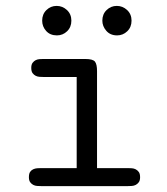

<svg xmlns="http://www.w3.org/2000/svg" viewBox="-20 -631 565 651"><path d="M123 -561Q123 -583 137.5 -597Q152 -611 172 -611Q192 -611 207 -597Q222 -583 222 -561Q222 -539 207.5 -525Q193 -511 173 -511Q150 -511 136.5 -526Q123 -541 123 -561ZM327 -561Q327 -583 341.5 -597Q356 -611 376 -611Q396 -611 411 -597Q426 -583 426 -561Q426 -539 411.5 -525Q397 -511 377 -511Q354 -511 340.5 -526.5Q327 -542 327 -561ZM78 -30Q78 -42 82 -48Q86 -54 92.5 -57Q99 -60 106 -60.5Q113 -61 119 -61H240V-370H127Q121 -370 114 -370.5Q107 -371 101 -374Q95 -377 90.5 -383Q86 -389 86 -401Q86 -412 90.5 -418Q95 -424 101 -427Q107 -430 114 -430.5Q121 -431 127 -431H269Q295 -431 302 -422Q309 -413 309 -390V-61H414Q420 -61 427 -60.5Q434 -60 440 -57Q446 -54 450.5 -48Q455 -42 455 -30Q455 -19 450.5 -13Q446 -7 440 -4Q434 -1 427 -0.5Q420 0 414 0H119Q113 0 106 -0.5Q99 -1 93 -4Q87 -7 82.5 -13Q78 -19 78 -30Z"/></svg>

Font: CMU Typewriter Custom
Style: Regular
Weight: 500
Monospace: yes
Version: Version 0.7.0